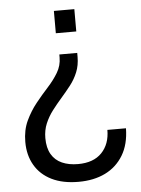

<svg xmlns="http://www.w3.org/2000/svg" viewBox="-53 -567 605 823"><g transform="rotate(-5 249.5 -155.5)"><path d="M294 -337V-320Q294 -284 282 -254.5Q270 -225 250.5 -200Q231 -175 209.5 -150.5Q188 -126 169 -101Q150 -76 138 -47.5Q126 -19 126 15Q126 57 142 84.5Q158 112 187.5 125Q217 138 256 138Q323 138 358.5 101Q394 64 394 3H474Q473 72 444.5 119Q416 166 367 190Q318 214 252 214Q184 214 136.5 190.5Q89 167 64 124Q39 81 39 24Q39 -27 57.5 -66.5Q76 -106 102 -138.5Q128 -171 154.5 -200Q181 -229 199 -259Q217 -289 217 -324V-337ZM298 -525V-429H210V-525Z"/></g></svg>

Font: Hubot Sans
Style: Regular
Weight: 400
Designer: Deni Anggara
Foundry: GitHub, Inc., Subsidiary of Microsoft Corporation
Version: Version 2.000